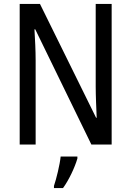

<svg xmlns="http://www.w3.org/2000/svg" viewBox="-20 -734 666 975"><path d="M547 0V-714H466V-294C466 -247 469 -187 471 -136H468L183 -714H80V0H161V-426C161 -477 158 -533 155 -585H159L444 0ZM373 71V61H288C284 102 266 175 254 210V221H300C330 180 360 116 373 71Z"/></svg>

Font: Noto Sans Lao UI Cond
Style: Regular
Weight: 400
Width: 3
Designer: Monotype Design Team
Foundry: Monotype Imaging Inc.
Version: Version 2.000